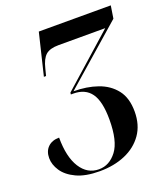

<svg xmlns="http://www.w3.org/2000/svg" viewBox="-134 -809 801 915"><g transform="rotate(-20 267.0 -351.5)"><path d="M215 11Q143 11 97.5 -10.5Q52 -32 30.5 -64.5Q9 -97 9 -130Q9 -165 30 -185.5Q51 -206 87 -206Q87 -108 121.5 -53.5Q156 1 215 1Q268 1 305 -47.5Q342 -96 342 -205Q342 -297 312.5 -338.5Q283 -380 222 -380H210L211 -389L472 -621H235Q191 -621 170 -602.5Q149 -584 138 -538L129 -503H118L169 -714H534L524 -650L227 -390Q294 -390 348.5 -371Q403 -352 435.5 -310.5Q468 -269 468 -200Q468 -132 435 -85Q402 -38 345 -13.5Q288 11 215 11Z"/></g></svg>

Font: Noto Serif Display ExtraCondensed
Style: Bold Italic
Weight: 700
Width: 2
Italic angle: -12°
Designer: Monotype Design Team
Foundry: Monotype Imaging Inc.
Version: Version 2.009